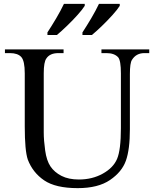

<svg xmlns="http://www.w3.org/2000/svg" viewBox="-20 -951 800 988"><path d="M502 -677.7V-696.8H748V-677.7H723.1Q680.7 -677.7 659.2 -643.1Q648.4 -627.4 648.4 -569.3V-286.1Q648.4 -182.1 627.9 -124.3Q607.4 -66.4 546.1 -24.7Q484.9 17.1 379.9 17.1Q266.1 17.1 207.3 -22.9Q148.4 -63 123 -129.9Q107.4 -175.8 107.4 -300.8V-573.7Q107.4 -637.7 89.4 -657.7Q71.3 -677.7 31.2 -677.7H5.4V-696.8H307.1V-677.7H280.3Q236.8 -677.7 218.8 -650.4Q205.1 -632.3 205.1 -573.7V-269.5Q205.1 -229 212.4 -176.8Q219.7 -124.5 239.7 -94.7Q259.8 -64.9 296.1 -46.1Q332.5 -27.3 386.2 -27.3Q454.6 -27.3 508.8 -57.4Q563 -87.4 582.5 -133.5Q602.1 -179.7 602.1 -291.5V-573.7Q602.1 -638.7 588.4 -655.8Q568.4 -677.7 528.3 -677.7ZM224.1 -771V-784.2Q234.4 -800.3 246.1 -818.8Q257.8 -837.4 269.3 -856.9Q280.8 -876.5 291 -895.5Q301.3 -914.6 309.1 -931.2H416V-920.9Q410.6 -912.1 401.1 -900.1Q391.6 -888.2 379.4 -874.5Q367.2 -860.8 353.3 -846.4Q339.4 -832 325.2 -818.4Q311 -804.7 297.6 -792.5Q284.2 -780.3 272.9 -771ZM404.3 -771V-784.2Q414.6 -800.3 426.3 -818.8Q438 -837.4 449.5 -856.9Q460.9 -876.5 471.2 -895.5Q481.4 -914.6 489.3 -931.2H596.2V-920.9Q590.8 -912.1 581.3 -900.1Q571.8 -888.2 559.6 -874.5Q547.4 -860.8 533.4 -846.4Q519.5 -832 505.4 -818.4Q491.2 -804.7 477.8 -792.5Q464.4 -780.3 453.1 -771Z"/></svg>

Font: KhunPaOh
Style: Regular
Weight: 400
Designer: Khon Soe Zaw Thu
Version: Version 1.00 July 11, 2016, initial release